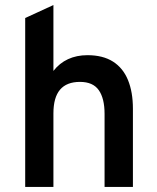

<svg xmlns="http://www.w3.org/2000/svg" viewBox="-20 -742 622 762"><path d="M80 0V-670.5L192 -722V-460.5Q216 -491.5 250 -507.2Q284 -523 327 -523Q388.5 -523 428.5 -497.5Q468.5 -472 488 -424.2Q507.5 -376.5 507.5 -310.5V0H395V-290Q395 -351.5 372 -384.2Q349 -417 297.5 -417Q244.5 -417 218.2 -386Q192 -355 192 -292V0Z"/></svg>

Font: Overpass SemiBold
Style: Regular
Weight: 600
Designer: Delve Withrington, Dave Bailey, Thomas Jockin
Foundry: Delve Fonts LLC
Version: Version 4.000